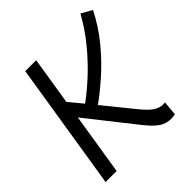

<svg xmlns="http://www.w3.org/2000/svg" viewBox="-193 -847 994 994"><g transform="rotate(-45 304.0 -350.0)"><path d="M24 0 136 -700H216L174 -437L236 -362Q282 -395 338 -446Q394 -497 449.5 -563.5Q505 -630 549 -709L608 -676Q568 -596 511 -526.5Q454 -457 392 -402Q330 -347 278 -310L406 -152Q444 -105 469 -89Q494 -73 520 -73Q524 -73 527 -73.5Q530 -74 533 -74L526 5Q521 7 512 8Q503 9 497 9Q461 9 432.5 -9.5Q404 -28 365 -77L159 -338L105 0Z"/></g></svg>

Font: Georama
Style: Italic
Weight: 400
Italic angle: -9°
Designer: Jean-Baptiste Levee
Foundry: Production Type
Version: Version 1.000